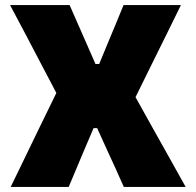

<svg xmlns="http://www.w3.org/2000/svg" viewBox="-20 -733 768 753"><path d="M22 0Q46.5 -50.5 72 -103Q97 -155 124.5 -211.5L201 -368.5L134.5 -495Q107.5 -546 80 -599Q52 -651.5 19.5 -713H253Q269.5 -674.5 286 -638Q302.5 -601 317 -567.5L354.5 -482H369L404.5 -568Q418.5 -601.5 433.8 -638.2Q449 -675 464.5 -713H689.5Q660 -652.5 633 -598Q606 -543.5 583.5 -498L511.5 -352L585 -220Q617 -162 647 -109.5Q676.5 -56.5 708 0H465.5Q449 -37 434.5 -69.5Q419.5 -101.5 406 -131.5L361 -230.5H347L304.5 -131Q291.5 -99.5 278 -67.8Q264.5 -36 249.5 0Z"/></svg>

Font: Heraclito ExtraBold
Style: Regular
Weight: 800
Designer: Kostas Bartsokas (font) & Cristiano Sobral (main changes)
Foundry: Kostas Bartsokas (font) & Cristiano Sobral (main changes)
Version: Version 1.00;July 8, 2020;FontCreator 13.0.0.2655 64-bit